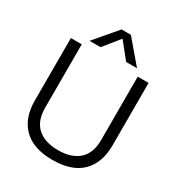

<svg xmlns="http://www.w3.org/2000/svg" viewBox="-211 -1041 1109 1194"><g transform="rotate(30 344.0 -444.0)"><path d="M311 -903H378L515 -742H437L345 -856L253 -742H174ZM65 -250V-699H143V-244Q143 -149 196 -102Q249 -55 344 -55Q439 -55 492 -102Q545 -149 545 -244V-699H623V-250Q623 -125 552.5 -55Q482 15 344 15Q206 15 135.5 -55Q65 -125 65 -250Z"/></g></svg>

Font: Prompt Light
Style: Regular
Weight: 300
Designer: Katatrad Team
Foundry: CadsonDemak
Version: Version 1.001